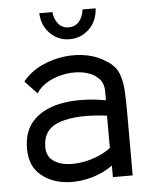

<svg xmlns="http://www.w3.org/2000/svg" viewBox="-51 -726 606 774"><g transform="rotate(-5 252.5 -339.5)"><path d="M204 5Q134 3 87 -34.5Q40 -72 40 -144Q40 -219 84 -261.5Q128 -304 204 -316Q280 -328 374 -311V-347Q374 -382 352 -402.5Q330 -423 295.5 -430Q261 -437 223.5 -431.5Q186 -426 153 -408.5Q120 -391 102 -363L53 -415Q84 -453 128.5 -474Q173 -495 221 -501Q269 -507 314 -498Q359 -489 393 -465Q426 -445 438.5 -413.5Q451 -382 453 -341Q455 -300 455 -253V0H375V-47Q338 -20 293 -7Q248 6 204 5ZM373 -118V-249Q254 -264 184 -241Q114 -218 114 -145Q114 -113 132.5 -95Q151 -77 180.5 -71Q210 -65 245 -69Q280 -73 314 -86Q348 -99 373 -118ZM250 -569Q204 -569 171.5 -601.5Q139 -634 137 -684H190Q193 -654 209 -635.5Q225 -617 250 -617Q276 -617 292 -635Q308 -653 312 -684H365Q362 -632 329 -600.5Q296 -569 250 -569Z"/></g></svg>

Font: Kulim Park
Style: Regular
Weight: 400
Designer: Noponies / Dale Sattler
Foundry: Noponies
Version: Version 1.000; ttfautohint (v1.8.3)